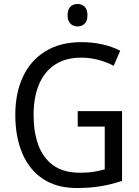

<svg xmlns="http://www.w3.org/2000/svg" viewBox="-20 -936 701 966"><path d="M371 -377H594V-26Q541 -8 486.5 1Q432 10 367 10Q265 10 196 -36Q127 -82 92 -165Q57 -248 57 -358Q57 -468 95.5 -550Q134 -632 208.5 -678Q283 -724 390 -724Q445 -724 494 -713Q543 -702 585 -681L552 -605Q516 -624 474 -635Q432 -646 388 -646Q312 -646 258.5 -612Q205 -578 177 -513Q149 -448 149 -357Q149 -273 172.5 -207.5Q196 -142 247.5 -104.5Q299 -67 383 -67Q423 -67 452.5 -72Q482 -77 507 -84V-299H371ZM371 -916Q392 -916 406 -902Q420 -888 420 -859Q420 -831 406 -817Q392 -803 371 -803Q349 -803 334.5 -817Q320 -831 320 -859Q320 -888 334 -902Q348 -916 371 -916Z"/></svg>

Font: Noto Sans Devanagari SemiCondensed
Style: Regular
Weight: 400
Width: 4
Designer: Jelle Bosma - Monotype Design Team
Foundry: Monotype Imaging Inc.
Version: Version 2.006